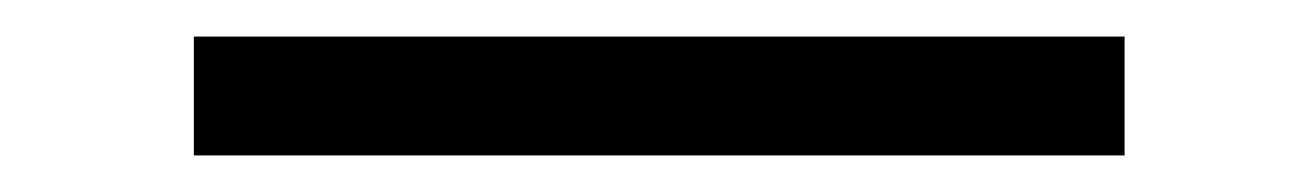

<svg xmlns="http://www.w3.org/2000/svg" viewBox="-20 15 714 105"><path d="M86 35H595V100H86Z"/></svg>

Font: Parkinsans Light
Style: Regular
Weight: 300
Designer: Red Stone, Indian Type Foundry
Foundry: Indian Type Foundry
Version: Version 1.000